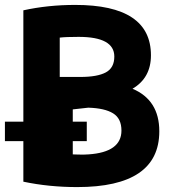

<svg xmlns="http://www.w3.org/2000/svg" viewBox="-21 -737 701 781"><path d="M293 24Q178 24 74 2V-163H-1V-242H74V-695Q174 -717 285 -717Q593 -717 593 -512Q593 -420 518 -376Q627 -330 627 -203Q627 24 293 24ZM338 -299 275 -292V-242H332V-163H275V-109Q279 -109 292 -108.5Q305 -108 317 -108Q329 -108 339 -109Q473 -118 473 -206Q473 -255 439 -276Q405 -297 338 -299ZM222 -584V-424H306Q375 -424 409.5 -442.5Q444 -461 444 -507Q444 -587 299 -587Q246 -587 222 -584Z"/></svg>

Font: Repo
Style: Bold
Weight: 700
Designer: Stefan Peev
Foundry: Context Ltd
Version: Version 001.000